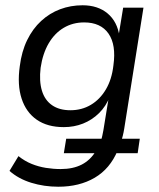

<svg xmlns="http://www.w3.org/2000/svg" viewBox="-20 -519 602 728"><path d="M201 189Q147 189 98.5 174Q50 159 16 129L50 73Q74 92 100 102.5Q126 113 154 117.5Q182 122 210 122Q257 122 290 105Q323 88 344 53L351 62H222L231 7H369L363 13Q366 5 368 -5Q370 -15 372 -25L393 -154H397Q382 -116 355.5 -90Q329 -64 295 -50.5Q261 -37 222 -37Q160 -37 119.5 -65Q79 -93 62 -145Q45 -197 55 -268Q62 -324 83 -367Q104 -410 136 -439.5Q168 -469 208 -484Q248 -499 293 -499Q351 -499 388 -468Q425 -437 433 -381L429 -380L447 -490H524L451 -31Q449 -18 445.5 -4Q442 10 438 20L432 7H510L502 62H413L426 52Q397 121 339 155Q281 189 201 189ZM247 -101Q290 -101 324.5 -121.5Q359 -142 381.5 -180Q404 -218 410 -271Q421 -349 391.5 -391.5Q362 -434 299 -434Q256 -434 221.5 -413.5Q187 -393 164.5 -354.5Q142 -316 134 -262Q128 -211 139 -175Q150 -139 177.5 -120Q205 -101 247 -101Z"/></svg>

Font: Nunito Sans 10pt SemiCondensed
Style: Italic
Weight: 400
Width: 4
Italic angle: -9°
Designer: Vernon Adams
Foundry: Vernon Adams
Version: Version 3.101;gftools[0.9.27]